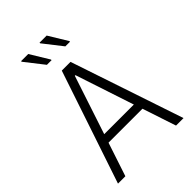

<svg xmlns="http://www.w3.org/2000/svg" viewBox="-257 -998 1104 1104"><g transform="rotate(-45 294.5 -446.0)"><path d="M259 -688H330L561 0H500L432 -205H156L88 0H28ZM414 -257 296 -614H291L173 -257ZM260 -772H222L132 -887V-892H190L260 -777ZM410 -772H372L282 -887V-892H340L410 -777Z"/></g></svg>

Font: Saira SemiCondensed Light
Style: Regular
Weight: 300
Width: 4
Designer: Hector Gatti with collaboration of the Omnibus-Type team
Foundry: Omnibus-Type
Version: Version 0.072; ttfautohint (v1.8)